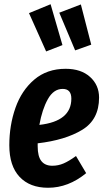

<svg xmlns="http://www.w3.org/2000/svg" viewBox="-20 -871 494 907"><path d="M448 -410Q448 -306 368 -257.5Q288 -209 158 -194V-180Q158 -132 175.5 -110Q193 -88 227 -88Q255 -88 280.5 -99Q306 -110 339 -134L387 -53Q303 16 207 16Q121 16 72.5 -35.5Q24 -87 24 -185Q24 -279 53 -361.5Q82 -444 142 -495Q202 -546 290 -546Q363 -546 405.5 -507.5Q448 -469 448 -410ZM317 -405Q317 -451 276 -451Q233 -451 206 -402.5Q179 -354 166 -281Q317 -298 317 -405ZM219 -851 275 -658 198 -628 117 -809ZM362 -850 411 -660 335 -633 260 -811Z"/></svg>

Font: Fira Sans Extra Condensed SemiBold
Style: Italic
Weight: 600
Width: 3
Italic angle: -8°
Designer: Carrois Corporate & Edenspiekermann AG
Foundry: Carrois Corporate GbR & Edenspiekermann AG
Version: Version 4.203